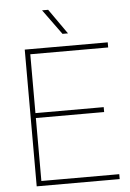

<svg xmlns="http://www.w3.org/2000/svg" viewBox="-59 -932 661 975"><g transform="rotate(-5 271.0 -444.0)"><path d="M193 -888H224L314 -760H286ZM88 -697H511V-671H114V-371H462V-346H114V-25H511V0H88Z"/></g></svg>

Font: FreesentationVF
Style: Regular
Weight: 400
Designer: glyphs from Roboto by Christian Robertson / Hangul glyphs from Noto Sans CJK(Source Han Sans) by Jang Soo-young and Kang
Foundry: PT&
Version: Version 2.001;Glyphs 3.3.1 (3343)